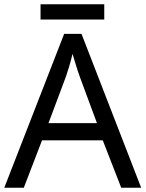

<svg xmlns="http://www.w3.org/2000/svg" viewBox="-20 -968 679 895"><path d="M545 -93 459 -314H176L91 -93H0L279 -810H360L638 -93ZM352 -610Q349 -618 342 -639Q335 -660 328.5 -682.5Q322 -705 318 -717Q311 -686 302 -656.5Q293 -627 287 -610L206 -394H432ZM466 -948V-877H169V-948Z"/></svg>

Font: Noto Sans Kannada UI
Style: Regular
Weight: 400
Designer: Jelle Bosma - Monotype Design Team
Foundry: Monotype Imaging Inc.
Version: Version 2.005; ttfautohint (v1.8.4.7-5d5b)